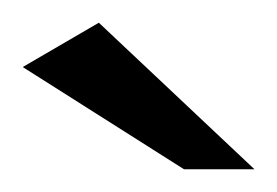

<svg xmlns="http://www.w3.org/2000/svg" viewBox="-20 -609 244 169"><path d="M142 -460 0 -550 67 -589 204 -460Z"/></svg>

Font: Genos
Style: Bold
Weight: 700
Designer: Robert E. Leuschke
Foundry: Robert E. Leuschke
Version: Version 1.010